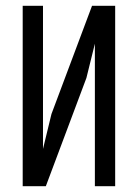

<svg xmlns="http://www.w3.org/2000/svg" viewBox="-20 -645 478 665"><path d="M308.6 0V-593.8L298.8 -625H378.9V0ZM138.7 0H58.6V-625H128.9V-30.3ZM103.5 -24.4 158.2 -250 298.8 -625 335 -600.6 279.3 -375 138.7 0Z"/></svg>

Font: Sudo Var
Style: Regular
Weight: 400
Monospace: yes
Designer: Jens Kutilek
Foundry: Jens Kutilek
Version: Version 0.065;FEAKit 1.0